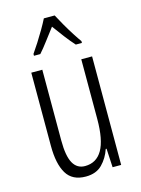

<svg xmlns="http://www.w3.org/2000/svg" viewBox="-117 -832 667 909"><g transform="rotate(-15 216.0 -377.5)"><path d="M364 -532V0H322L317 -92H313Q299 -50 269.5 -20Q240 10 189 10Q123 10 94.5 -37.5Q66 -85 66 -173V-532H120V-185Q120 -109 139.5 -74Q159 -39 198 -39Q254 -39 282.5 -88Q311 -137 311 -240V-532ZM243 -765Q255 -742 272 -712.5Q289 -683 306 -656.5Q323 -630 334 -615V-606H304Q283 -629 260.5 -658.5Q238 -688 217 -717Q196 -690 172.5 -658.5Q149 -627 130 -606H99V-615Q113 -635 130 -661.5Q147 -688 163 -715.5Q179 -743 190 -765Z"/></g></svg>

Font: Noto Sans Malayalam ExtraCondensed Light
Style: Regular
Weight: 300
Width: 2
Designer: Jelle Bosma - Monotype Design Team
Foundry: Monotype Imaging Inc.
Version: Version 2.104; ttfautohint (v1.8.4.7-5d5b)